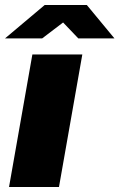

<svg xmlns="http://www.w3.org/2000/svg" viewBox="-22 -745 476 765"><path d="M14 0 107 -528H306L213 0ZM-2 -592 156 -725H324L434 -592H290L205 -681H263L146 -592Z"/></svg>

Font: Archivo SemiBold Black
Style: Italic
Weight: 900
Italic angle: -10°
Version: Version 2.001